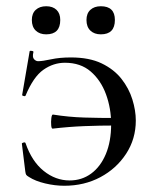

<svg xmlns="http://www.w3.org/2000/svg" viewBox="-20 -583 489 615"><path d="M207 -399Q266 -399 305.5 -380Q345 -361 369 -330.5Q393 -300 404 -264.5Q415 -229 415 -197Q415 -138 384 -90.5Q353 -43 301.5 -15.5Q250 12 186 12Q156 12 124.5 4.5Q93 -3 73 -16Q66 -20 64 -23Q62 -26 61 -34L50 -123Q50 -125 55.5 -126.5Q61 -128 62 -124Q82 -66 120 -35.5Q158 -5 203 -5Q242 -5 272 -27Q302 -49 319 -89.5Q336 -130 336 -185Q336 -236 319.5 -281Q303 -326 270.5 -354Q238 -382 188 -382Q151 -382 119 -359.5Q87 -337 62 -277Q61 -274 55.5 -275.5Q50 -277 51 -279L75 -419Q76 -421 82 -420Q88 -419 87 -416Q83 -400 89 -393.5Q95 -387 102 -387Q116 -387 143.5 -393Q171 -399 207 -399ZM150 -216Q200 -208 250 -206.5Q300 -205 353 -205V-181Q300 -181 250 -179Q200 -177 149 -171Q145 -170 144 -181.5Q143 -193 144.5 -205Q146 -217 150 -216ZM128 -473Q107 -473 94.5 -485Q82 -497 82 -519Q82 -540 94.5 -551.5Q107 -563 128 -563Q149 -563 161 -551.5Q173 -540 173 -519Q173 -473 128 -473ZM303 -473Q282 -473 269.5 -485Q257 -497 257 -519Q257 -540 269.5 -551.5Q282 -563 303 -563Q348 -563 348 -519Q348 -473 303 -473Z"/></svg>

Font: Cormorant Medium
Style: Regular
Weight: 500
Designer: Christian Thalmann (Catharsis Fonts)
Foundry: Catharsis Fonts
Version: Version 4.000